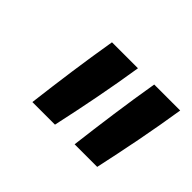

<svg xmlns="http://www.w3.org/2000/svg" viewBox="-72 -929 643 643"><g transform="rotate(45 250.0 -607.0)"><path d="M313 -442Q323 -524 334.5 -606.5Q346 -689 360 -772H483Q470 -689 454 -606.5Q438 -524 420 -442ZM113 -442Q123 -524 134.5 -606.5Q146 -689 160 -772H283Q270 -689 254 -606.5Q238 -524 220 -442Z"/></g></svg>

Font: Iosevka SS04
Style: Bold Italic
Weight: 700
Italic angle: -9°
Monospace: yes
Designer: Belleve Invis
Foundry: Belleve Invis
Version: Version 19.0.0; ttfautohint (v1.8.4)